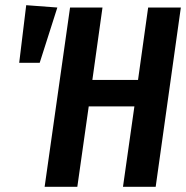

<svg xmlns="http://www.w3.org/2000/svg" viewBox="-20 -720 717 740"><path d="M278 0H152L250 -691H375L336 -412H512L551 -691H677L580 0H454L498 -310H322ZM81 -700 201 -691 133 -478H54Z"/></svg>

Font: Fira Sans Extra Condensed Medium
Style: Italic
Weight: 500
Width: 3
Italic angle: -8°
Designer: Carrois Corporate & Edenspiekermann AG
Foundry: Carrois Corporate GbR & Edenspiekermann AG
Version: Version 4.203